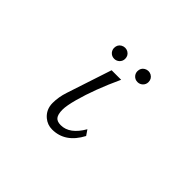

<svg xmlns="http://www.w3.org/2000/svg" viewBox="-140 -985 1280 1280"><g transform="rotate(45 500.0 -345.0)"><path d="M630.4 -710Q643.6 -710 655.8 -703.6Q682.1 -688.5 682.1 -657.7Q682.1 -635.7 666 -620.1Q650.4 -606 629.9 -606Q605.5 -606 589.8 -624.5Q578.1 -639.2 578.1 -657.2Q578.1 -688 603 -702.6Q616.2 -710 630.4 -710ZM410.6 -710Q423.8 -710 436 -703.6Q462.4 -688.5 462.4 -657.7Q462.4 -635.7 446.3 -620.1Q430.7 -606 410.2 -606Q385.7 -606 370.1 -624.5Q358.4 -639.2 358.4 -657.2Q358.4 -688 383.3 -702.6Q396.5 -710 410.6 -710ZM347.2 -221.2 452.1 -540H542Q462.9 -368.7 425.3 -230.5Q406.2 -159.7 406.2 -122.6Q406.2 -78.6 421.9 -59.1Q437 -41 471.2 -41Q554.7 -41 616.2 -147.9L642.1 -109.9Q573.7 20 450.7 20Q407.2 20 373 -8.3Q328.1 -46.4 328.1 -107.9Q328.1 -163.6 347.2 -221.2Z"/></g></svg>

Font: BIZ UDPMincho
Style: Regular
Weight: 400
Designer: TypeBank Co., Ltd.
Foundry: Morisawa Inc.
Version: Version 1.06